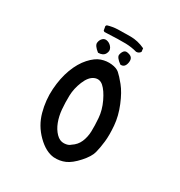

<svg xmlns="http://www.w3.org/2000/svg" viewBox="-154 -724 808 860"><g transform="rotate(30 250.0 -294.5)"><path d="M246.1 25.4Q203.1 21.5 160.2 -21Q117.2 -63.5 101.6 -121.1Q85.9 -178.7 89.8 -237.3Q93.8 -295.9 111.3 -342.8Q128.9 -389.6 156.2 -419.9Q183.6 -450.2 210 -459Q236.3 -467.8 262.7 -464.8Q289.1 -461.9 303.2 -449.7Q317.4 -437.5 340.8 -408.7Q364.3 -379.9 384.8 -330.1Q405.3 -280.3 409.2 -232.9Q413.1 -185.5 409.2 -150.9Q405.3 -116.2 398.4 -89.8Q391.6 -63.5 361.3 -29.8Q331.1 3.9 304.2 15.6Q277.3 27.3 246.1 25.4ZM287.1 -63.5Q311.5 -79.1 322.3 -104.5Q333 -129.9 334 -159.2Q335 -188.5 332 -227.5Q329.1 -266.6 310.1 -306.6Q291 -346.7 270.5 -364.7Q250 -382.8 225.6 -372.6Q201.2 -362.3 185.5 -324.2Q169.9 -286.1 168.9 -249Q168 -211.9 170.9 -178.7Q173.8 -145.5 184.6 -117.2Q195.3 -88.9 213.9 -69.8Q232.4 -50.8 254.4 -51.8Q276.4 -52.7 287.1 -63.5ZM183.6 -479.5Q156.2 -501 157.7 -516.1Q159.2 -531.2 169.4 -541Q179.7 -550.8 194.8 -545.9Q210 -541 218.8 -526.9Q227.5 -512.7 218.3 -496.1Q209 -479.5 183.6 -479.5ZM296.9 -483.4Q267.6 -504.9 270 -519Q272.5 -533.2 280.8 -542Q289.1 -550.8 309.6 -543Q330.1 -535.2 324.7 -508.3Q319.3 -481.4 296.9 -483.4ZM329.1 -568.4Q301.8 -576.2 271 -577.1Q240.2 -578.1 162.1 -574.2L156.2 -578.1L152.3 -599.6L156.2 -605.5Q181.6 -613.3 209 -614.3Q236.3 -615.2 273.9 -615.2Q311.5 -615.2 348.6 -597.7L350.6 -580.1Q342.8 -568.4 329.1 -568.4Z"/></g></svg>

Font: JasonHandwriting1
Style: Regular
Weight: 400
Version: Version 1.48.20